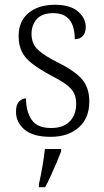

<svg xmlns="http://www.w3.org/2000/svg" viewBox="-20 -563 437 804"><path d="M192 10Q118 10 82.5 -20.5Q47 -51 47 -95Q47 -126 60.5 -138.5Q74 -151 89 -151Q89 -96 112.5 -61.5Q136 -27 194 -27Q246 -27 272.5 -55Q299 -83 299 -129Q299 -153 290.5 -171.5Q282 -190 260 -207Q238 -224 197 -245Q147 -272 116.5 -295Q86 -318 72 -345.5Q58 -373 58 -412Q58 -474 99.5 -508.5Q141 -543 210 -543Q274 -543 306.5 -515Q339 -487 339 -450Q339 -426 327 -412.5Q315 -399 293 -399Q293 -508 203 -508Q156 -508 134 -483Q112 -458 112 -421Q112 -379 140 -353.5Q168 -328 227 -299Q298 -263 326 -228Q354 -193 354 -138Q354 -68 309.5 -29Q265 10 192 10ZM143 208Q151 173 157.5 135Q164 97 168 61H236V71Q228 92 216.5 119Q205 146 192.5 173.5Q180 201 169 221H143Z"/></svg>

Font: Noto Serif Tamil SemiCondensed Light
Style: Regular
Weight: 300
Width: 4
Designer: Indian Type Foundry, Tom Grace, and the Monotype Design Team
Foundry: Monotype Imaging Inc.
Version: Version 2.004; ttfautohint (v1.8.4.7-5d5b)